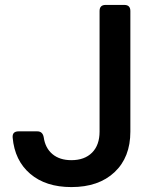

<svg xmlns="http://www.w3.org/2000/svg" viewBox="-20 -750 640 780"><path d="M270 10Q165.9 10 102.8 -43.8Q39.7 -97.6 31.4 -191.2Q29.4 -216.4 55.6 -216.4H131.4Q153.3 -216.4 157.6 -192.3Q163.8 -148.4 193.2 -123.8Q222.5 -99.3 270 -99.3Q323.5 -99.3 354 -129.9Q384.5 -160.6 384.5 -215.3V-705.3Q384.5 -730 409.2 -730H484.9Q509.6 -730 509.6 -705.3V-215.3Q509.6 -110.9 445.3 -50.5Q381 10 270 10Z"/></svg>

Font: Pitagon Sans Mono
Style: Regular
Weight: 400
Monospace: yes
Designer: Travis Tran
Foundry: Pitagon
Version: Version 1.001;gftools[0.9.26]